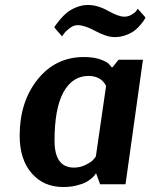

<svg xmlns="http://www.w3.org/2000/svg" viewBox="-20 -740 604 771"><path d="M564 -670Q563 -667 560 -661.5Q557 -656 546 -642.5Q535 -629 522 -618.5Q509 -608 487 -599.5Q465 -591 441 -591Q408 -591 364 -615Q320 -639 292 -639Q276 -639 260.5 -627.5Q245 -616 237 -605L229 -594L198 -630Q200 -634 204 -640Q208 -646 221 -661.5Q234 -677 248.5 -689Q263 -701 286 -710.5Q309 -720 333 -720Q372 -720 414 -696.5Q456 -673 479 -673Q495 -673 508.5 -681Q522 -689 528 -697L533 -705ZM484 0H382L366 -44H365Q364 -42 361.5 -38Q359 -34 348.5 -24.5Q338 -15 324.5 -8Q311 -1 287 5Q263 11 234 11Q155 11 107 -44.5Q59 -100 59 -195Q59 -331 131 -421Q203 -511 317 -511Q358 -511 385.5 -500.5Q413 -490 420 -480L428 -470H432L456 -500H554ZM277 -67Q301 -67 322 -77Q343 -87 351.5 -95.5Q360 -104 365 -112L406 -395Q386 -435 335 -435Q271 -435 235 -370Q199 -305 199 -175Q199 -67 277 -67Z"/></svg>

Font: Arsenal
Style: Bold Italic
Weight: 700
Italic angle: -9.10001°
Designer: Andrij Shevchenko
Foundry: Stairsfor
Version: Version 2.001;PS 002.001;hotconv 1.0.88;makeotf.lib2.5.64775